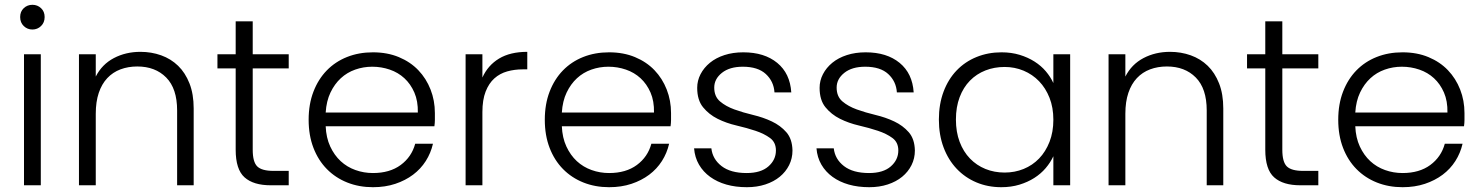

<svg xmlns="http://www.w3.org/2000/svg" viewBox="-20 -772 6170 800"><path d="M80 -546H150V0H80ZM115 -649Q94 -649 79 -663.5Q64 -678 64 -701Q64 -724 79 -738Q94 -752 115 -752Q136 -752 151 -738Q166 -724 166 -701Q166 -678 151 -663.5Q136 -649 115 -649Z M718 -312Q718 -403 672.5 -449Q627 -495 552 -495Q514 -495 482 -483Q450 -471 427 -446.5Q404 -422 391.5 -385Q379 -348 379 -298V0H309V-546H379V-453Q405 -504 454.5 -530Q504 -556 565 -556Q611 -556 651.5 -541.5Q692 -527 722 -498Q752 -469 769.5 -424.5Q787 -380 787 -320V0H718Z M962 -487H886V-546H962V-683H1033V-546H1183V-487H1033V-148Q1033 -97 1052 -78.5Q1071 -60 1119 -60H1183V0H1108Q1036 0 999 -33Q962 -66 962 -148Z M1531 -494Q1494 -494 1460 -482Q1426 -470 1400 -446Q1374 -422 1357 -386.5Q1340 -351 1337 -303H1721Q1722 -351 1706.5 -386.5Q1691 -422 1665 -446Q1639 -470 1604 -482Q1569 -494 1531 -494ZM1784 -173Q1775 -134 1754 -101Q1733 -68 1701 -44Q1669 -20 1627 -6Q1585 8 1534 8Q1476 8 1427 -11.5Q1378 -31 1342 -67.5Q1306 -104 1286 -156Q1266 -208 1266 -273Q1266 -338 1286 -390Q1306 -442 1341.5 -478.5Q1377 -515 1426 -534.5Q1475 -554 1534 -554Q1594 -554 1642 -534Q1690 -514 1723 -479.5Q1756 -445 1774 -399Q1792 -353 1792 -301Q1792 -284 1792 -272Q1792 -260 1790 -246H1337Q1339 -198 1356 -161.5Q1373 -125 1399.5 -100.5Q1426 -76 1461 -63.5Q1496 -51 1534 -51Q1604 -51 1649.5 -84.5Q1695 -118 1710 -173Z M1990 0H1920V-546H1990V-449Q2013 -500 2059.5 -528Q2106 -556 2177 -556V-483H2158Q2124 -483 2093.5 -474.5Q2063 -466 2040 -445.5Q2017 -425 2003.5 -390.5Q1990 -356 1990 -305Z M2515 -494Q2478 -494 2444 -482Q2410 -470 2384 -446Q2358 -422 2341 -386.5Q2324 -351 2321 -303H2705Q2706 -351 2690.5 -386.5Q2675 -422 2649 -446Q2623 -470 2588 -482Q2553 -494 2515 -494ZM2768 -173Q2759 -134 2738 -101Q2717 -68 2685 -44Q2653 -20 2611 -6Q2569 8 2518 8Q2460 8 2411 -11.5Q2362 -31 2326 -67.5Q2290 -104 2270 -156Q2250 -208 2250 -273Q2250 -338 2270 -390Q2290 -442 2325.5 -478.5Q2361 -515 2410 -534.5Q2459 -554 2518 -554Q2578 -554 2626 -534Q2674 -514 2707 -479.5Q2740 -445 2758 -399Q2776 -353 2776 -301Q2776 -284 2776 -272Q2776 -260 2774 -246H2321Q2323 -198 2340 -161.5Q2357 -125 2383.5 -100.5Q2410 -76 2445 -63.5Q2480 -51 2518 -51Q2588 -51 2633.5 -84.5Q2679 -118 2694 -173Z M3282 -145Q3282 -112 3268 -84Q3254 -56 3229 -35.5Q3204 -15 3169 -3.5Q3134 8 3092 8Q3045 8 3006.5 -3Q2968 -14 2939 -35Q2910 -56 2892.5 -86Q2875 -116 2872 -154H2944Q2949 -109 2986.5 -80Q3024 -51 3091 -51Q3150 -51 3181.5 -78.5Q3213 -106 3213 -145Q3213 -179 3188.5 -197Q3164 -215 3128 -227Q3092 -239 3049 -249Q3006 -259 2970 -277Q2934 -295 2909.5 -325Q2885 -355 2885 -406Q2885 -436 2899 -463Q2913 -490 2938 -510.5Q2963 -531 2998.5 -542.5Q3034 -554 3077 -554Q3165 -554 3218.5 -510Q3272 -466 3277 -387H3207Q3204 -433 3171 -463.5Q3138 -494 3075 -494Q3020 -494 2988 -468.5Q2956 -443 2956 -407Q2956 -370 2980 -349.5Q3004 -329 3040 -316Q3076 -303 3118 -293Q3160 -283 3196 -266Q3232 -249 3256.5 -221Q3281 -193 3282 -145Z M3792 -145Q3792 -112 3778 -84Q3764 -56 3739 -35.5Q3714 -15 3679 -3.5Q3644 8 3602 8Q3555 8 3516.5 -3Q3478 -14 3449 -35Q3420 -56 3402.5 -86Q3385 -116 3382 -154H3454Q3459 -109 3496.5 -80Q3534 -51 3601 -51Q3660 -51 3691.5 -78.5Q3723 -106 3723 -145Q3723 -179 3698.5 -197Q3674 -215 3638 -227Q3602 -239 3559 -249Q3516 -259 3480 -277Q3444 -295 3419.5 -325Q3395 -355 3395 -406Q3395 -436 3409 -463Q3423 -490 3448 -510.5Q3473 -531 3508.5 -542.5Q3544 -554 3587 -554Q3675 -554 3728.5 -510Q3782 -466 3787 -387H3717Q3714 -433 3681 -463.5Q3648 -494 3585 -494Q3530 -494 3498 -468.5Q3466 -443 3466 -407Q3466 -370 3490 -349.5Q3514 -329 3550 -316Q3586 -303 3628 -293Q3670 -283 3706 -266Q3742 -249 3766.5 -221Q3791 -193 3792 -145Z M3892 -274Q3892 -338 3911.5 -390Q3931 -442 3966 -478.5Q4001 -515 4049 -534.5Q4097 -554 4153 -554Q4194 -554 4228.5 -543.5Q4263 -533 4290.5 -515.5Q4318 -498 4337.5 -475Q4357 -452 4369 -426V-546H4439V0H4369V-121Q4357 -95 4337 -71.5Q4317 -48 4289.5 -30.5Q4262 -13 4227.5 -2.5Q4193 8 4152 8Q4096 8 4048.5 -12Q4001 -32 3966 -69Q3931 -106 3911.5 -158Q3892 -210 3892 -274ZM4369 -273Q4369 -324 4353 -364.5Q4337 -405 4309.5 -433.5Q4282 -462 4245 -477.5Q4208 -493 4166 -493Q4123 -493 4086 -478.5Q4049 -464 4021.5 -436Q3994 -408 3978.5 -367Q3963 -326 3963 -274Q3963 -222 3978.5 -181Q3994 -140 4021.5 -111.5Q4049 -83 4086 -68Q4123 -53 4166 -53Q4208 -53 4245 -68Q4282 -83 4309.5 -111.5Q4337 -140 4353 -181Q4369 -222 4369 -273Z M5008 -312Q5008 -403 4962.5 -449Q4917 -495 4842 -495Q4804 -495 4772 -483Q4740 -471 4717 -446.5Q4694 -422 4681.5 -385Q4669 -348 4669 -298V0H4599V-546H4669V-453Q4695 -504 4744.5 -530Q4794 -556 4855 -556Q4901 -556 4941.5 -541.5Q4982 -527 5012 -498Q5042 -469 5059.5 -424.5Q5077 -380 5077 -320V0H5008Z M5252 -487H5176V-546H5252V-683H5323V-546H5473V-487H5323V-148Q5323 -97 5342 -78.5Q5361 -60 5409 -60H5473V0H5398Q5326 0 5289 -33Q5252 -66 5252 -148Z M5821 -494Q5784 -494 5750 -482Q5716 -470 5690 -446Q5664 -422 5647 -386.5Q5630 -351 5627 -303H6011Q6012 -351 5996.5 -386.5Q5981 -422 5955 -446Q5929 -470 5894 -482Q5859 -494 5821 -494ZM6074 -173Q6065 -134 6044 -101Q6023 -68 5991 -44Q5959 -20 5917 -6Q5875 8 5824 8Q5766 8 5717 -11.5Q5668 -31 5632 -67.5Q5596 -104 5576 -156Q5556 -208 5556 -273Q5556 -338 5576 -390Q5596 -442 5631.5 -478.5Q5667 -515 5716 -534.5Q5765 -554 5824 -554Q5884 -554 5932 -534Q5980 -514 6013 -479.5Q6046 -445 6064 -399Q6082 -353 6082 -301Q6082 -284 6082 -272Q6082 -260 6080 -246H5627Q5629 -198 5646 -161.5Q5663 -125 5689.5 -100.5Q5716 -76 5751 -63.5Q5786 -51 5824 -51Q5894 -51 5939.5 -84.5Q5985 -118 6000 -173Z"/></svg>

Font: SVN-Poppins Light
Style: Regular
Weight: 300
Designer: Ninad Kale (Devanagari), Jonny Pinhorn (Latin)
Foundry: Indian Type Foundry
Version: Version 3.002 2017; ttfautohint (v1.8.3)